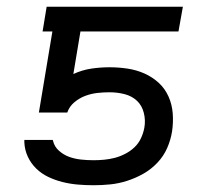

<svg xmlns="http://www.w3.org/2000/svg" viewBox="-20 -540 640 568"><path d="M257 8Q233 8 210 6Q187 4 165 -1.5Q143 -7 123 -16.5Q103 -26 87.5 -41Q72 -56 62.5 -76Q53 -96 52 -119V-126H136L137 -123Q141 -106 154.5 -94Q168 -82 184.5 -76Q201 -70 219.5 -68Q238 -66 257 -66Q272 -66 288 -67.5Q304 -69 319.5 -73Q335 -77 350.5 -85Q366 -93 378 -104.5Q390 -116 397 -131Q404 -146 407 -162Q411 -184 405.5 -206Q400 -228 385 -242Q370 -256 348.5 -261.5Q327 -267 304 -267Q286 -267 268 -265Q250 -263 232.5 -256.5Q215 -250 200 -237.5Q185 -225 179 -207H95L135 -447H106L118 -520H521L508 -447H218L197 -321Q223 -333 250 -337Q277 -341 304 -341Q331 -341 357.5 -337Q384 -333 407.5 -322.5Q431 -312 449.5 -295Q468 -278 478.5 -254.5Q489 -231 491 -204.5Q493 -178 489 -151Q485 -126 474.5 -102Q464 -78 445.5 -58.5Q427 -39 404 -26Q381 -13 356 -5Q331 3 306 5.5Q281 8 257 8Z"/></svg>

Font: Zed Sans Extended
Style: Italic
Weight: 400
Width: 7
Italic angle: -9°
Designer: Belleve Invis
Foundry: Belleve Invis
Version: Version 1.0.0; ttfautohint (v1.8.4)